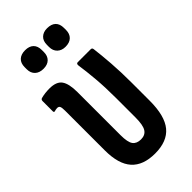

<svg xmlns="http://www.w3.org/2000/svg" viewBox="-218 -736 798 798"><g transform="rotate(-45 181.0 -337.0)"><path d="M186 6Q116 6 81.5 -32.5Q47 -71 47 -151V-385Q47 -402 44 -409Q41 -416 31 -416Q27 -416 22.5 -415Q18 -414 15 -413Q9 -412 9 -419V-479Q9 -488 17 -490Q28 -493 40.5 -494.5Q53 -496 66 -496Q107 -496 122.5 -474Q138 -452 138 -403V-150Q138 -108 149.5 -92.5Q161 -77 186 -77Q211 -77 222.5 -95Q234 -113 234 -158V-272Q234 -335 229.5 -387Q225 -439 219 -479Q218 -490 227 -490H303Q311 -490 312 -481Q317 -442 321 -388.5Q325 -335 325 -272V-165Q325 -76 291 -35Q257 6 186 6ZM107 -571Q83 -571 69.5 -584Q56 -597 56 -619V-631Q56 -655 69.5 -667.5Q83 -680 107 -680Q131 -680 144 -667.5Q157 -655 157 -631V-619Q157 -597 144 -584Q131 -571 107 -571ZM236 -571Q214 -571 200.5 -584Q187 -597 187 -619V-631Q187 -655 200.5 -667.5Q214 -680 236 -680Q261 -680 274 -667.5Q287 -655 287 -631V-619Q287 -597 274 -584Q261 -571 236 -571Z"/></g></svg>

Font: Sofia Sans Extra Condensed SemiBold
Style: Regular
Weight: 600
Designer: Botio Nikoltchev, Ani Petrova
Foundry: lettersoup
Version: Version 4.101